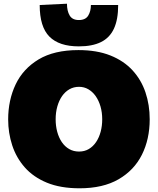

<svg xmlns="http://www.w3.org/2000/svg" viewBox="-20 -999 851 1035"><path d="M409 16Q306 16 232.8 -14.2Q159.5 -44.5 113.5 -96.8Q67.5 -149 45.8 -215.8Q24 -282.5 24 -355Q24 -459 64.2 -543.8Q104.5 -628.5 188.2 -678.8Q272 -729 403 -729Q502.5 -729 575 -700Q647.5 -671 694.5 -619.8Q741.5 -568.5 764.2 -501Q787 -433.5 787 -356Q787 -249 745 -165Q703 -81 619 -32.5Q535 16 409 16ZM406 -182Q435.5 -182 458.5 -195.5Q481.5 -209 497.8 -233Q514 -257 522.5 -288.5Q531 -320 531 -356Q531 -393 521.8 -425Q512.5 -457 495.8 -480.8Q479 -504.5 456.2 -517.8Q433.5 -531 406 -531Q377.5 -531 354.2 -517.8Q331 -504.5 314.5 -480.8Q298 -457 289 -425Q280 -393 280 -356Q280 -320 288.5 -288.5Q297 -257 313.2 -233Q329.5 -209 353 -195.5Q376.5 -182 406 -182ZM405 -749Q298.5 -749 246.2 -801.8Q194 -854.5 194 -972L341 -979Q341 -940 355.5 -915.5Q370 -891 405 -891Q441 -891 455.5 -914.8Q470 -938.5 470 -972H617Q617 -893.5 594 -844.2Q571 -795 524 -772Q477 -749 405 -749Z"/></svg>

Font: Commissioner Thin Black
Style: Regular
Weight: 900
Version: Version 1.000